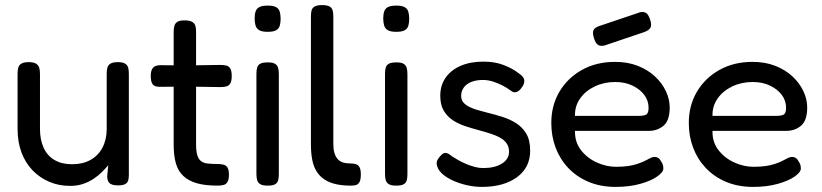

<svg xmlns="http://www.w3.org/2000/svg" viewBox="-20 -719 3227 754"><path d="M255 11Q211 11 173.5 -5Q136 -21 108 -50Q80 -79 64.5 -120Q49 -161 49 -213V-430Q49 -444 52 -454Q55 -464 64.5 -469.5Q74 -475 93 -475Q112 -475 121.5 -469Q131 -463 134 -453Q137 -443 137 -429V-212Q137 -171 151 -139.5Q165 -108 193.5 -91Q222 -74 263 -74Q305 -74 335.5 -91Q366 -108 382.5 -139.5Q399 -171 399 -212V-430Q399 -444 402 -454Q405 -464 414.5 -469.5Q424 -475 443 -475Q462 -475 471.5 -469Q481 -463 483.5 -453Q486 -443 486 -429V-32Q486 -20 483.5 -10.5Q481 -1 471.5 4Q462 9 443 9Q429 9 420.5 6Q412 3 408 -2Q404 -7 402.5 -13.5Q401 -20 401 -27L405 -70Q395 -58 381 -44Q367 -30 348.5 -17.5Q330 -5 307 3Q284 11 255 11Z M834 10Q787 10 754.5 1Q722 -8 701 -27Q680 -46 671 -76.5Q662 -107 662 -152V-594Q662 -608 665 -618Q668 -628 677 -633.5Q686 -639 705 -639Q724 -639 734 -633.5Q744 -628 747 -618.5Q750 -609 750 -595V-152Q750 -126 754.5 -110.5Q759 -95 768.5 -87Q778 -79 794 -77Q810 -75 833 -75Q849 -75 859 -72Q869 -69 874 -60Q879 -51 879 -33Q879 -14 873.5 -4.5Q868 5 857.5 7.5Q847 10 834 10ZM610 -463 706 -462 845 -464Q859 -464 869 -461.5Q879 -459 884.5 -449.5Q890 -440 890 -421Q890 -402 885 -392.5Q880 -383 870 -380Q860 -377 846 -377L709 -379L608 -378Q587 -378 579.5 -388Q572 -398 572 -421Q572 -443 581 -453Q590 -463 610 -463Z M1031 10Q1012 10 1002.5 4.5Q993 -1 990 -11Q987 -21 987 -35V-430Q987 -444 990 -454Q993 -464 1002.5 -469Q1012 -474 1032 -474Q1051 -474 1060 -468.5Q1069 -463 1072 -453Q1075 -443 1075 -428V-34Q1075 -20 1072 -10Q1069 0 1059.5 5Q1050 10 1031 10ZM1031 -594Q1009 -594 998 -600.5Q987 -607 983.5 -619Q980 -631 980 -647Q980 -663 984 -674.5Q988 -686 999 -691.5Q1010 -697 1032 -697Q1053 -697 1064 -691Q1075 -685 1078.5 -673Q1082 -661 1082 -645Q1082 -629 1078.5 -617.5Q1075 -606 1064 -600Q1053 -594 1031 -594Z M1358 10Q1326 10 1300.5 4.5Q1275 -1 1256 -13Q1237 -25 1224.5 -44Q1212 -63 1206.5 -90Q1201 -117 1201 -153V-653Q1201 -668 1203.5 -678Q1206 -688 1216 -693.5Q1226 -699 1244 -699Q1264 -699 1273.5 -694Q1283 -689 1286 -679Q1289 -669 1289 -655V-154Q1289 -134 1293 -119.5Q1297 -105 1305.5 -95Q1314 -85 1327 -81Q1340 -77 1358 -77Q1370 -77 1378.5 -74Q1387 -71 1392 -62Q1397 -53 1397 -34Q1397 -14 1392 -4.5Q1387 5 1378.5 7.5Q1370 10 1358 10Z M1536 10Q1517 10 1507.5 4.5Q1498 -1 1495 -11Q1492 -21 1492 -35V-430Q1492 -444 1495 -454Q1498 -464 1507.5 -469Q1517 -474 1537 -474Q1556 -474 1565 -468.5Q1574 -463 1577 -453Q1580 -443 1580 -428V-34Q1580 -20 1577 -10Q1574 0 1564.5 5Q1555 10 1536 10ZM1536 -594Q1514 -594 1503 -600.5Q1492 -607 1488.5 -619Q1485 -631 1485 -647Q1485 -663 1489 -674.5Q1493 -686 1504 -691.5Q1515 -697 1537 -697Q1558 -697 1569 -691Q1580 -685 1583.5 -673Q1587 -661 1587 -645Q1587 -629 1583.5 -617.5Q1580 -606 1569 -600Q1558 -594 1536 -594Z M1872 15Q1848 15 1822 10Q1796 5 1771.5 -4.5Q1747 -14 1728.5 -27Q1710 -40 1701 -56Q1696 -66 1695 -74.5Q1694 -83 1698 -91Q1702 -99 1710 -107Q1720 -119 1730 -118.5Q1740 -118 1755 -105Q1766 -98 1781 -89.5Q1796 -81 1812 -74.5Q1828 -68 1844.5 -63.5Q1861 -59 1877 -59Q1923 -59 1951 -76.5Q1979 -94 1979 -123Q1979 -140 1972 -152Q1965 -164 1953 -172.5Q1941 -181 1926 -187Q1911 -193 1892.5 -198.5Q1874 -204 1856 -209Q1829 -216 1803 -225Q1777 -234 1756 -248.5Q1735 -263 1722 -285.5Q1709 -308 1709 -343Q1709 -384 1730 -414Q1751 -444 1789 -460.5Q1827 -477 1878 -477Q1900 -477 1919 -474Q1938 -471 1955.5 -464.5Q1973 -458 1989 -449.5Q2005 -441 2020 -429Q2038 -417 2039 -403Q2040 -389 2028 -374Q2019 -361 2008 -357.5Q1997 -354 1986 -363Q1970 -375 1952 -384Q1934 -393 1915 -399Q1896 -405 1876 -405Q1851 -405 1831.5 -397.5Q1812 -390 1801.5 -375.5Q1791 -361 1791 -343Q1791 -327 1799.5 -317Q1808 -307 1821.5 -300Q1835 -293 1853.5 -287.5Q1872 -282 1892 -277Q1921 -270 1951.5 -260.5Q1982 -251 2006.5 -235.5Q2031 -220 2046.5 -194.5Q2062 -169 2062 -127Q2062 -61 2010 -23Q1958 15 1872 15Z M2398 15Q2338 15 2291 -5Q2244 -25 2211.5 -59.5Q2179 -94 2162 -139Q2145 -184 2145 -236Q2145 -305 2177 -359Q2209 -413 2265.5 -444.5Q2322 -476 2395 -476Q2445 -476 2484.5 -460.5Q2524 -445 2552 -419Q2580 -393 2595 -361Q2610 -329 2610 -297Q2610 -246 2586 -225.5Q2562 -205 2527 -205H2238Q2237 -161 2261.5 -129.5Q2286 -98 2323.5 -81Q2361 -64 2399 -64Q2427 -64 2447 -67Q2467 -70 2482 -75Q2497 -80 2508 -85Q2519 -90 2527.5 -95Q2536 -100 2544 -102Q2553 -104 2561.5 -100.5Q2570 -97 2575 -87Q2581 -79 2583 -72Q2585 -65 2585 -57Q2585 -43 2561 -26Q2537 -9 2494.5 3Q2452 15 2398 15ZM2238 -264H2489Q2508 -264 2517.5 -269Q2527 -274 2527 -296Q2527 -324 2510 -346.5Q2493 -369 2463.5 -383Q2434 -397 2396 -397Q2352 -397 2315.5 -379.5Q2279 -362 2258 -332Q2237 -302 2238 -264ZM2353 -540Q2337 -537 2328 -543Q2319 -549 2313 -568Q2306 -589 2310.5 -600Q2315 -611 2334 -617L2494 -671Q2509 -674 2518 -667.5Q2527 -661 2533 -642Q2540 -621 2534.5 -610.5Q2529 -600 2510 -593Z M2938 15Q2878 15 2831 -5Q2784 -25 2751.5 -59.5Q2719 -94 2702 -139Q2685 -184 2685 -236Q2685 -305 2717 -359Q2749 -413 2805.5 -444.5Q2862 -476 2935 -476Q2985 -476 3024.5 -460.5Q3064 -445 3092 -419Q3120 -393 3135 -361Q3150 -329 3150 -297Q3150 -246 3126 -225.5Q3102 -205 3067 -205H2778Q2777 -161 2801.5 -129.5Q2826 -98 2863.5 -81Q2901 -64 2939 -64Q2967 -64 2987 -67Q3007 -70 3022 -75Q3037 -80 3048 -85Q3059 -90 3067.5 -95Q3076 -100 3084 -102Q3093 -104 3101.5 -100.5Q3110 -97 3115 -87Q3121 -79 3123 -72Q3125 -65 3125 -57Q3125 -43 3101 -26Q3077 -9 3034.5 3Q2992 15 2938 15ZM2778 -264H3029Q3048 -264 3057.5 -269Q3067 -274 3067 -296Q3067 -324 3050 -346.5Q3033 -369 3003.5 -383Q2974 -397 2936 -397Q2892 -397 2855.5 -379.5Q2819 -362 2798 -332Q2777 -302 2778 -264Z"/></svg>

Font: Fredoka Light
Style: Regular
Weight: 400
Version: Version 2.001